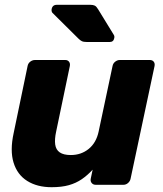

<svg xmlns="http://www.w3.org/2000/svg" viewBox="-20 -770 680 800"><path d="M195 10Q135 10 93.5 -16Q52 -42 36.5 -92.5Q21 -143 37 -216L95 -495Q97 -506 106 -513Q115 -520 126 -520H252Q262 -520 267.5 -513Q273 -506 271 -495L214 -222Q207 -190 210 -168Q213 -146 229 -135Q245 -124 275 -124Q318 -124 349.5 -149.5Q381 -175 391 -222L449 -495Q451 -506 460 -513Q469 -520 479 -520H604Q615 -520 620.5 -513Q626 -506 624 -495L524 -25Q522 -15 513.5 -7.5Q505 0 494 0H379Q368 0 362 -7.5Q356 -15 358 -25L366 -63Q345 -40 321 -23.5Q297 -7 267 1.5Q237 10 195 10ZM342 -595Q328 -595 321 -598.5Q314 -602 307 -609L198 -717Q194 -723 195 -731Q198 -750 217 -750H356Q368 -750 375 -746.5Q382 -743 389 -731L454 -625Q458 -619 456 -611Q453 -595 437 -595Z"/></svg>

Font: Rubik
Style: Bold Italic
Weight: 700
Italic angle: -12°
Designer: Hubert and Fischer
Foundry: Hubert and Fischer
Version: Version 2.300;gftools[0.9.30]